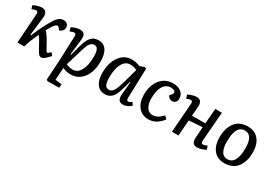

<svg xmlns="http://www.w3.org/2000/svg" viewBox="7 -1328 3299 2361"><g transform="rotate(30 1656.5 -148.0)"><path d="M175.8 -161.1 186 -160.2Q255.9 -327.6 323.2 -436Q352.5 -483.9 380.1 -503.4Q407.7 -522.9 442.9 -522.9Q476.6 -522.9 494.9 -502.9Q513.2 -482.9 513.2 -459Q513.2 -433.1 497.6 -413.3Q481.9 -393.6 453.1 -383.8L435.1 -409.2Q423.3 -425.8 410.2 -425.8Q391.1 -425.8 367.2 -396Q340.3 -362.3 310.1 -304.2Q311 -302.7 316.4 -296.9Q321.8 -291 323.2 -289.3Q324.7 -287.6 329.8 -281.7Q335 -275.9 336.9 -272.9Q338.9 -270 343.8 -263.7Q348.6 -257.3 351.8 -252.7Q355 -248 360.1 -240.7Q365.2 -233.4 369.4 -226.3Q373.5 -219.2 379.2 -210Q384.8 -200.7 390.1 -190.9Q402.8 -167.5 421.4 -133.8Q442.4 -94.7 449 -85Q455.6 -75.2 462.9 -75.2Q471.2 -75.2 481 -82.5Q490.7 -89.8 507.8 -106L538.1 -69.8Q500 -26.4 474.6 -6.1Q449.2 14.2 428.2 14.2Q405.3 14.2 388.7 -7.3Q372.1 -28.8 335.9 -95.7Q323.7 -118.2 316.9 -130.9Q293.5 -174.3 264.2 -211.9Q238.3 -158.7 215.3 -99.4Q192.4 -40 181.2 0H85L113.8 -418.9Q116.7 -458 86.9 -458Q69.8 -458 28.8 -440.9L14.2 -488.8Q34.2 -500.5 68.8 -511.7Q103.5 -522.9 131.8 -522.9Q216.3 -522.9 206.1 -420.9Z M655.8 -418Q656.7 -437 651.1 -446Q645.5 -455.1 631.8 -455.1Q621.1 -455.1 602.5 -449.5Q584 -443.8 572.8 -437L556.6 -488.8Q617.2 -522.9 676.8 -522.9Q759.3 -522.9 748 -424.8L722.7 -198.2L731 -196.8L765.6 -327.1Q779.3 -378.4 793.7 -413.1Q808.1 -447.8 828.1 -473.4Q848.1 -499 875 -511Q901.9 -522.9 938 -522.9Q1012.7 -522.9 1050.3 -467Q1087.9 -411.1 1087.9 -309.1Q1087.9 -159.7 1020.3 -72.8Q952.6 14.2 846.7 14.2Q782.7 14.2 731 -12.2L719.7 163.1L813 174.8L807.6 225.1L641.6 227.1L625 212.9L642.6 -61ZM920.9 -448.2Q878.9 -448.2 853 -404.3Q832 -369.6 801.8 -264.2Q798.8 -253.9 792.5 -231.9Q784.2 -203.1 779.8 -188L744.6 -71.8Q791.5 -49.8 837.9 -49.8Q906.2 -49.8 946 -121.6Q985.8 -193.4 985.8 -308.1Q985.8 -327.1 985.4 -340.3Q984.9 -353.5 982.9 -371.6Q981 -389.6 976.6 -401.9Q972.2 -414.1 965.3 -425.5Q958.5 -437 947.3 -442.6Q936 -448.2 920.9 -448.2Z M1603.5 -95.2Q1603.5 -70.8 1608.2 -61.3Q1612.8 -51.8 1628.4 -51.8Q1648.4 -51.8 1676.3 -75.2L1701.2 -34.2Q1682.1 -16.1 1650.1 -1Q1618.2 14.2 1589.4 14.2Q1566.4 14.2 1550.8 6.8Q1535.2 -0.5 1527.3 -14.6Q1519.5 -28.8 1516.8 -46.4Q1514.2 -64 1515.1 -86.9L1532.2 -271L1525.4 -272L1503.4 -190.9Q1491.7 -148.4 1481.2 -119.1Q1470.7 -89.8 1456.3 -62.7Q1441.9 -35.6 1424.8 -20Q1407.7 -4.4 1384.5 4.9Q1361.3 14.2 1331.5 14.2Q1254.9 14.2 1215.1 -44.7Q1175.3 -103.5 1175.3 -201.2Q1175.3 -343.3 1240.5 -433.1Q1305.7 -522.9 1410.2 -522.9Q1475.6 -522.9 1524.4 -498L1594.2 -521L1616.2 -511.2ZM1347.2 -58.1Q1389.2 -58.1 1416.5 -106Q1438.5 -145 1471.2 -261.2Q1474.6 -273.9 1481.9 -300.8Q1484.9 -311 1486.3 -315.9L1519.5 -437Q1478 -459 1420.4 -459Q1354.5 -459 1315.9 -387Q1277.3 -314.9 1277.3 -200.2Q1277.3 -184.6 1277.6 -174.6Q1277.8 -164.6 1279.3 -148.2Q1280.8 -131.8 1283.2 -120.8Q1285.6 -109.9 1290.8 -96.9Q1295.9 -84 1303.2 -76.4Q1310.5 -68.8 1321.8 -63.5Q1333 -58.1 1347.2 -58.1Z M2000 -522.9Q2067.9 -522.9 2111.6 -488Q2155.3 -453.1 2155.3 -393.1Q2155.3 -363.3 2137.5 -344.7Q2119.6 -326.2 2090.8 -326.2Q2069.3 -326.2 2051.3 -338.6Q2033.2 -351.1 2025.9 -370.1L2046.9 -395Q2066.4 -417 2062.7 -432.4Q2059.1 -447.8 2041.7 -455.8Q2024.4 -463.9 1999 -463.9Q1929.7 -463.9 1891.8 -402.6Q1854 -341.3 1854 -228Q1854 -152.3 1883.5 -104.7Q1913.1 -57.1 1971.2 -57.1Q1988.3 -57.1 2005.4 -62Q2022.5 -66.9 2034.2 -72.8Q2045.9 -78.6 2060.5 -90.1Q2075.2 -101.6 2082.5 -108.6Q2089.8 -115.7 2103 -128.9Q2105.5 -131.3 2106.9 -132.8L2144 -95.2Q2131.8 -79.1 2117.4 -64Q2103 -48.8 2078.4 -29.3Q2053.7 -9.8 2020.8 2.2Q1987.8 14.2 1952.1 14.2Q1856.9 14.2 1804.4 -51.5Q1752 -117.2 1752 -225.1Q1752 -356.4 1819.3 -439.7Q1886.7 -522.9 2000 -522.9Z M2578.6 -236.8 2388.7 -223.1 2371.6 0H2278.8L2310.5 -416Q2311.5 -437 2305.7 -446Q2299.8 -455.1 2284.7 -455.1Q2278.8 -455.1 2271 -453.1Q2263.2 -451.2 2258.5 -449.7Q2253.9 -448.2 2242.2 -443.6Q2230.5 -439 2227.5 -438L2210.9 -488.8Q2230.5 -500 2265.9 -511.5Q2301.3 -522.9 2329.6 -522.9Q2372.6 -522.9 2390.1 -497.6Q2407.7 -472.2 2403.8 -420.9Q2402.8 -398.9 2398.7 -355.2Q2394.5 -311.5 2393.6 -293.9H2583L2600.6 -508.8H2694.8L2661.6 -91.8Q2658.7 -53.2 2688 -53.2Q2704.6 -53.2 2744.6 -70.8L2761.7 -22Q2741.2 -9.8 2705.8 2.2Q2670.4 14.2 2642.6 14.2Q2599.6 14.2 2582 -11.2Q2564.5 -36.6 2568.8 -87.9Z M2819.3 -234.9Q2819.3 -281.2 2827.1 -322.5Q2835 -363.8 2853.3 -400.9Q2871.6 -438 2898.4 -464.8Q2925.3 -491.7 2966.1 -507.3Q3006.8 -522.9 3057.6 -522.9Q3158.7 -522.9 3213.6 -455.6Q3268.6 -388.2 3268.6 -273.9Q3268.6 -214.8 3254.9 -164.6Q3241.2 -114.3 3213.4 -73.5Q3185.5 -32.7 3138.2 -9.3Q3090.8 14.2 3028.3 14.2Q2928.7 14.2 2874 -53Q2819.3 -120.1 2819.3 -234.9ZM3035.6 -46.9Q3163.6 -46.9 3163.6 -274.9Q3163.6 -461.9 3050.3 -461.9Q3020.5 -461.9 2997.8 -449Q2975.1 -436 2961.4 -415.3Q2947.8 -394.5 2939.2 -363.8Q2930.7 -333 2927.5 -301.5Q2924.3 -270 2924.3 -231.9Q2924.3 -145.5 2951.4 -96.2Q2978.5 -46.9 3035.6 -46.9Z"/></g></svg>

Font: Literata Book Medium
Style: Italic
Weight: 500
Italic angle: -3°
Designer: Latin by Veronika Burian and Jose Scaglione. Greek by Irene Vlachou. Cyrillic by Vera Evstafieva
Foundry: TypeTogether
Version: Version 1.003;PS 001.003;hotconv 1.0.88;makeotf.lib2.5.64775